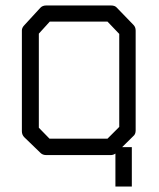

<svg xmlns="http://www.w3.org/2000/svg" viewBox="-20 -617 580 702"><path d="M432 -79H462V65H432H402V-55.5Q394 -50 385 -50H149Q136 -50 128 -58L69 -115Q60 -124 60 -137V-506Q60 -516 70 -526L127 -588Q135 -597 149 -597H386Q401 -597 408 -588L468 -526Q476 -518 476 -505V-140Q476 -126 467 -119L426.5 -79ZM122 -494V-150L161 -110H373L416 -153V-493L373 -538H162Z"/></svg>

Font: IBM 3270
Style: Regular
Weight: 400
Monospace: yes
Version: Version 2.3.1